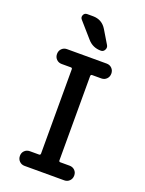

<svg xmlns="http://www.w3.org/2000/svg" viewBox="-176 -1047 851 1129"><g transform="rotate(20 250.0 -482.5)"><path d="M203.1 -964.8Q259.8 -964.8 289.1 -916L338.9 -833Q346.7 -819.3 338.9 -804.7Q331.1 -790 315.4 -790Q264.6 -790 232.4 -827.1L148.4 -922.9Q137.7 -934.6 144 -949.7Q150.4 -964.8 167 -964.8ZM183.6 -91.8Q191.4 -91.8 192.4 -100.6V-628.9Q192.4 -637.7 183.6 -637.7H126Q106.4 -637.7 93.3 -650.9Q80.1 -664.1 80.1 -684.1Q80.1 -704.1 93.3 -717.3Q106.4 -730.5 126 -730.5H374Q393.6 -730.5 406.7 -717.3Q419.9 -704.1 419.9 -684.1Q419.9 -664.1 406.7 -650.9Q393.6 -637.7 374 -637.7H316.4Q308.6 -637.7 307.6 -628.9V-100.6Q307.6 -91.8 316.4 -91.8H374Q393.6 -91.8 406.7 -79.1Q419.9 -66.4 419.9 -46.4Q419.9 -26.4 406.7 -13.2Q393.6 0 374 0H126Q106.4 0 93.3 -13.2Q80.1 -26.4 80.1 -46.4Q80.1 -66.4 93.3 -79.1Q106.4 -91.8 126 -91.8Z"/></g></svg>

Font: Rounded Mgen+ 2m medium
Style: Regular
Weight: 500
Designer: [Source Han Sans]
Ryoko NISHIZUKA  (kana & ideographs); Paul D. Hunt (Latin, Greek & Cyrillic); Wenlong ZHANG  (bopomofo
Version: Version 1.059.20150602